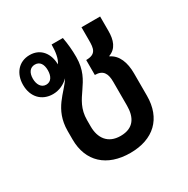

<svg xmlns="http://www.w3.org/2000/svg" viewBox="-135 -681 794 812"><g transform="rotate(-30 262.0 -275.0)"><path d="M276 11C389 11 457 -53 457 -164V-273C457 -326 441 -369 403 -387V-389C441 -403 453 -438 453 -483V-553H362V-490C362 -450 359 -423 310 -423V-350C350 -350 363 -327 363 -286V-170C363 -114 341 -72 276 -72C214 -72 186 -114 186 -170V-201C186 -310 280 -330 280 -455C280 -491 277 -520 271 -553H216C216 -519 211 -485 197 -467C197 -516 169 -561 113 -561C59 -561 26 -520 26 -465C26 -406 63 -368 117 -368C147 -368 174 -381 194 -401C163 -350 92 -310 92 -202V-161C92 -53 162 11 276 11ZM112 -417C88 -417 75 -439 75 -467C75 -496 88 -515 112 -515C136 -515 148 -496 148 -467C148 -438 136 -417 112 -417Z"/></g></svg>

Font: Noto Sans Thai Looped Condensed Medium
Style: Regular
Weight: 500
Width: 3
Designer: Sasikarn Vongin, Ben Mitchell
Foundry: The Fontpad Ltd
Version: Version 1.001